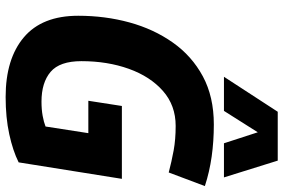

<svg xmlns="http://www.w3.org/2000/svg" viewBox="-178 -792 981 664"><g transform="rotate(90 312.0 -460.5)"><path d="M316 10Q184 10 109.5 -53Q35 -116 35 -241Q35 -334 58 -418Q81 -502 127.5 -568Q174 -634 244.5 -672Q315 -710 411 -710Q469 -710 522 -702.5Q575 -695 624 -679L577 -554Q539 -564 501 -571Q463 -578 416 -578Q345 -578 295 -534Q245 -490 218.5 -416Q192 -342 192 -252Q192 -177 229 -145.5Q266 -114 332 -114Q359 -114 381 -118Q403 -122 418 -128L441 -276H329L347 -392H599L542 -35Q502 -15 444.5 -2.5Q387 10 316 10ZM246 -745 367 -931H536L594 -745H476L438 -862L364 -745Z"/></g></svg>

Font: Georama
Style: Bold Italic
Weight: 700
Italic angle: -9°
Designer: Jean-Baptiste Levee
Foundry: Production Type
Version: Version 1.000